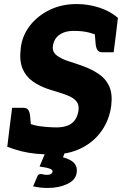

<svg xmlns="http://www.w3.org/2000/svg" viewBox="-20 -757 614 951"><path d="M240 8Q196 8 159 4.5Q122 1 87.5 -7.5Q53 -16 16 -30L29 -137L87 -163Q128 -139 173 -132.5Q218 -126 262 -126Q292 -126 315 -135Q338 -144 351.5 -163Q365 -182 369 -211Q372 -237 360 -253Q348 -269 325.5 -279.5Q303 -290 275.5 -298Q248 -306 221 -315Q176 -330 142 -354Q108 -378 91.5 -417.5Q75 -457 83 -520Q90 -580 127.5 -629Q165 -678 225 -707.5Q285 -737 360 -737Q417 -737 472.5 -719Q528 -701 564 -668L554 -584L484 -574Q454 -587 422 -595.5Q390 -604 345 -604Q314 -604 292 -594.5Q270 -585 257.5 -568.5Q245 -552 242 -529Q238 -500 261 -482.5Q284 -465 320.5 -453.5Q357 -442 393 -429Q436 -413 470 -390Q504 -367 521 -329.5Q538 -292 531 -234Q522 -164 483.5 -109Q445 -54 382.5 -23Q320 8 240 8ZM448 -606 554 -584 543 -498H487Q470 -498 463 -508.5Q456 -519 454 -537ZM135 -115 29 -137 40 -223H96Q113 -223 120 -212.5Q127 -202 129 -184ZM217 174Q197 174 179.5 172Q162 170 144 166L164 119Q168 105 182 105Q190 105 195 107Q200 109 214 109Q227 109 233 104.5Q239 100 240 94Q241 85 231.5 80.5Q222 76 207 73Q192 70 176 68L208 -9H304L292 22Q332 33 348 51.5Q364 70 360 97Q356 134 314 154Q272 174 217 174Z"/></svg>

Font: Aleo Black
Style: Italic
Weight: 900
Italic angle: -7°
Designer: Alessio Laiso
Foundry: Alessio Laiso
Version: Version 2.001;gftools[0.9.29]